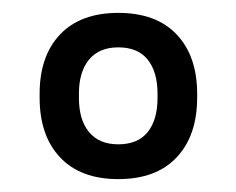

<svg xmlns="http://www.w3.org/2000/svg" viewBox="-20 -671 367 298"><path d="M163.5 -393Q105 -393 73.2 -426.8Q41.5 -460.5 41.5 -519.5V-525.5Q41.5 -584 73.2 -617.5Q105 -651 163.5 -651Q222.5 -651 254.2 -617.5Q286 -584 286 -525.5V-519.5Q286 -460.5 254.2 -426.8Q222.5 -393 163.5 -393ZM163.5 -447Q194 -447 209.2 -466Q224.5 -485 224.5 -519V-525.5Q224.5 -559.5 209.2 -578.5Q194 -597.5 163.5 -597.5Q134 -597.5 118.2 -578.5Q102.5 -559.5 102.5 -525.5V-519Q102.5 -485 118.2 -466Q134 -447 163.5 -447Z"/></svg>

Font: Anek Odia
Style: Regular
Weight: 400
Designer: Yesha Goshar & Mahesh Sahu (Odia), Yesha Goshar (Latin)
Foundry: Ek Type
Version: Version 1.003